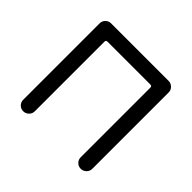

<svg xmlns="http://www.w3.org/2000/svg" viewBox="-164 -872 1065 1065"><g transform="rotate(45 368.5 -339.5)"><path d="M97.7 -39.1V-638.7Q97.7 -657.2 110.8 -670.4Q124 -683.6 142.6 -683.6H593.8Q612.3 -683.6 626 -670.4Q639.6 -657.2 639.6 -638.7V-39.1Q639.6 -20.5 626 -7.3Q612.3 5.9 593.8 5.9Q575.2 5.9 562 -7.3Q548.8 -20.5 548.8 -39.1V-585.9Q548.8 -597.7 537.1 -597.7H200.2Q188.5 -597.7 188.5 -585.9V-39.1Q188.5 -20.5 174.8 -7.3Q161.1 5.9 142.6 5.9Q124 5.9 110.8 -7.3Q97.7 -20.5 97.7 -39.1Z"/></g></svg>

Font: jf-openhuninn-2.0
Style: Regular
Weight: 400
Designer: [Kosugi Maru]
Designed by MOTOYA      

[Varela Round]
Joe Prince (Latin component); Avraham Cornfeld (Hebrew component)
Foundry: justfont CO.,LTD.
Version: 2.0